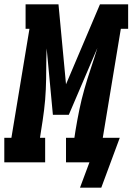

<svg xmlns="http://www.w3.org/2000/svg" viewBox="-53 -755 616 893"><path d="M418 118H319L363 0H254V-114H293L298 -147Q306 -196 316 -244.5Q326 -293 339.5 -340.5Q353 -388 369 -435.5Q385 -483 400 -532L267 -221H193L164 -530Q162 -482 162 -434.5Q162 -387 160 -339Q158 -291 152 -243Q146 -195 138 -147L133 -114H157V0H-33V-114H0L84 -621H66V-735H219L254 -363L412 -735H543V-621H509L425 -114H504Z"/></svg>

Font: Iosevka Curly Slab HvObl
Style: Regular
Weight: 900
Italic angle: -9°
Monospace: yes
Designer: Belleve Invis
Foundry: Belleve Invis
Version: Version 11.1.0; ttfautohint (v1.8.3)